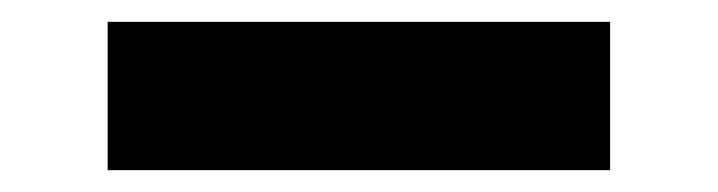

<svg xmlns="http://www.w3.org/2000/svg" viewBox="-20 6 654 175"><path d="M78.1 25.9H536.1V161.1H78.1Z"/></svg>

Font: IntelOne Mono Bold
Style: Regular
Weight: 700
Designer: Fred Shallcrass
Foundry: Frere-Jones Type LLC
Version: Version 1.200;hotconv 1.1.0;makeotfexe 2.6.0;FJTRelease1.2